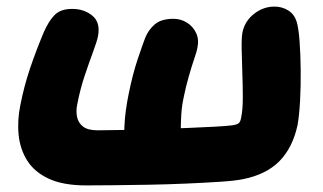

<svg xmlns="http://www.w3.org/2000/svg" viewBox="-20 -553 980 582"><path d="M241 9Q172 9 128.5 -11Q85 -31 63 -65.5Q41 -100 36.5 -144Q32 -188 42 -236Q53 -292 71 -345.5Q89 -399 113 -456Q128 -490 146 -508Q164 -526 199 -526Q235 -526 260 -505.5Q285 -485 277 -443Q274 -428 262.5 -397Q251 -366 237 -324.5Q223 -283 214 -236Q210 -217 213.5 -199Q217 -181 231.5 -169.5Q246 -158 276 -158Q304 -158 349 -159Q394 -160 445.5 -161.5Q497 -163 546 -165Q595 -167 631.5 -169Q668 -171 683 -173Q698 -175 703.5 -179.5Q709 -184 711 -197Q716 -220 716 -257Q716 -294 714.5 -333.5Q713 -373 712.5 -406Q712 -439 715 -455Q722 -489 750 -511Q778 -533 812 -533Q835 -533 853.5 -521.5Q872 -510 879 -488Q885 -469 888 -429Q891 -389 891.5 -340Q892 -291 889.5 -246.5Q887 -202 882 -174Q867 -105 827 -64.5Q787 -24 717 -10Q693 -5 647 -2Q601 1 544 3.5Q487 6 429 7Q371 8 321 8.5Q271 9 241 9ZM431 -54Q402 -54 381.5 -71.5Q361 -89 358 -117Q356 -142 357 -167.5Q358 -193 361.5 -218.5Q365 -244 370 -268Q382 -328 397.5 -374Q413 -420 420 -438Q430 -463 449.5 -479.5Q469 -496 506 -496Q528 -496 546.5 -484.5Q565 -473 574.5 -453Q584 -433 578 -406Q577 -399 569 -375.5Q561 -352 552 -320.5Q543 -289 537 -259Q531 -231 529.5 -205.5Q528 -180 528 -161.5Q528 -143 527 -136Q523 -115 508.5 -96Q494 -77 473.5 -65.5Q453 -54 431 -54Z"/></svg>

Font: Shantell Sans ExtraBold
Style: Italic
Weight: 800
Italic angle: -11°
Designer: Stephen Nixon, Anya Danilova, Shantell Martin
Foundry: Arrow Type
Version: Version 1.011;[c5ecc13dd]